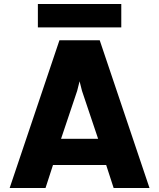

<svg xmlns="http://www.w3.org/2000/svg" viewBox="-20 -933 790 953"><path d="M275 -733H475L722 0H544L507 -114H243L206 0H28ZM467 -244 387 -482 363 -577H387L363 -482L283 -244ZM582 -913V-797H168V-913Z"/></svg>

Font: Kreadon
Style: Regular
Weight: 400
Designer: kohakuno
Foundry: StudioGnu
Version: Version 1.000;Glyphs 3.1.2 (3151)